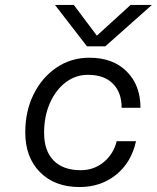

<svg xmlns="http://www.w3.org/2000/svg" viewBox="-20 -745 633 775"><path d="M405 -558H331L202 -725H278L371 -601L507 -725H593ZM82 -210Q82 -297 116 -365Q150 -433 208.5 -472.5Q267 -512 341 -512Q436 -512 491.5 -456.5Q547 -401 547 -310H471Q471 -372 435.5 -407.5Q400 -443 335 -443Q285 -443 245 -412.5Q205 -382 181.5 -329Q158 -276 158 -209Q158 -136 196.5 -97Q235 -58 306 -58Q359 -58 398.5 -90.5Q438 -123 451 -175H529Q510 -89 448.5 -39.5Q387 10 301 10Q201 10 141.5 -50Q82 -110 82 -210Z"/></svg>

Font: Overused Grotesk
Style: Italic
Weight: 400
Italic angle: -10°
Version: Version 0.003